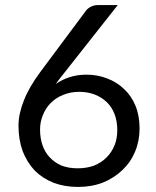

<svg xmlns="http://www.w3.org/2000/svg" viewBox="-20 -737 620 765"><path d="M289.1 -66.4Q325.2 -66.4 354.5 -77.1Q383.8 -88.9 404.3 -109.4Q424.8 -129.9 436.5 -158.2Q447.3 -185.5 447.3 -218.8Q447.3 -253.9 436.5 -282.2Q425.8 -310.5 405.3 -330.1Q384.8 -349.6 357.4 -360.4Q329.1 -371.1 295.9 -371.1Q259.8 -371.1 230.5 -358.4Q201.2 -346.7 180.7 -325.2Q161.1 -304.7 150.4 -277.3Q139.6 -251 139.6 -220.7Q139.6 -186.5 149.4 -158.2Q159.2 -129.9 178.7 -109.4Q198.2 -88.9 225.6 -77.1Q253.9 -66.4 289.1 -66.4ZM237.3 -448.2Q227.5 -435.5 218.8 -424.8Q210 -413.1 202.1 -402.3Q227.5 -419.9 257.8 -429.7Q288.1 -439.5 324.2 -439.5Q368.2 -439.5 406.2 -424.8Q445.3 -410.2 473.6 -382.8Q502.9 -356.4 519.5 -316.4Q536.1 -276.4 536.1 -225.6Q536.1 -175.8 518.6 -133.8Q501 -90.8 467.8 -59.6Q435.5 -28.3 390.6 -9.8Q345.7 7.8 291 7.8Q237.3 7.8 193.4 -8.8Q149.4 -26.4 118.2 -57.6Q87.9 -89.8 70.3 -134.8Q53.7 -180.7 53.7 -236.3Q53.7 -283.2 75.2 -336.9Q95.7 -389.6 140.6 -450.2Q202.1 -532.2 323.2 -695.3Q330.1 -704.1 341.8 -710Q354.5 -716.8 370.1 -716.8Q396.5 -716.8 449.2 -716.8Q396.5 -649.4 237.3 -448.2Z"/></svg>

Font: Lato
Style: Regular
Weight: 400
Designer: Lukasz Dziedzic with Adam Twardoch and Botio Nikoltchev
Version: Version 2.015; 2015-08-06; http://www.latofonts.com/